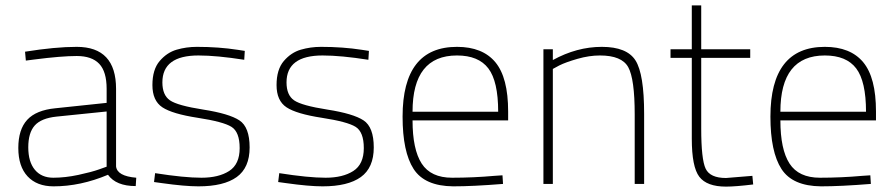

<svg xmlns="http://www.w3.org/2000/svg" viewBox="-20 -683 3325 713"><path d="M411 -353V-65Q415 -29 486 -23L484 8Q411 8 381 -34Q279 9 179 9Q117 9 82.5 -28Q48 -65 48 -133.5Q48 -202 81 -238Q114 -274 186 -281L376 -301V-353Q376 -417 348.5 -446Q321 -475 265 -475Q208 -475 107 -462L76 -458L73 -491Q185 -509 265 -509Q411 -509 411 -353ZM348 -54 376 -64V-269L190 -250Q133 -244 109 -217Q85 -190 85 -136Q85 -82 109.5 -52.5Q134 -23 178 -23Q222 -23 271 -33.5Q320 -44 348 -54Z M717 -477Q583 -477 583 -377Q583 -330 611 -310.5Q639 -291 735 -276Q831 -261 869 -236Q907 -211 907 -135.5Q907 -60 859 -25.5Q811 9 717 9Q666 9 581 -3L552 -7L556 -40Q664 -23 728 -23Q792 -23 831 -48Q870 -73 870 -133Q870 -193 839.5 -212Q809 -231 714.5 -245.5Q620 -260 583 -284.5Q546 -309 546 -367Q546 -425 573 -456.5Q600 -488 636 -498.5Q672 -509 711 -509Q792 -509 863 -498L889 -494L887 -461Q785 -477 717 -477Z M1178 -477Q1044 -477 1044 -377Q1044 -330 1072 -310.5Q1100 -291 1196 -276Q1292 -261 1330 -236Q1368 -211 1368 -135.5Q1368 -60 1320 -25.5Q1272 9 1178 9Q1127 9 1042 -3L1013 -7L1017 -40Q1125 -23 1189 -23Q1253 -23 1292 -48Q1331 -73 1331 -133Q1331 -193 1300.5 -212Q1270 -231 1175.5 -245.5Q1081 -260 1044 -284.5Q1007 -309 1007 -367Q1007 -425 1034 -456.5Q1061 -488 1097 -498.5Q1133 -509 1172 -509Q1253 -509 1324 -498L1350 -494L1348 -461Q1246 -477 1178 -477Z M1816 -30 1846 -32 1848 0Q1736 9 1663 9Q1557 8 1516 -55.5Q1475 -119 1475 -250Q1475 -509 1677 -509Q1772 -509 1819.5 -452Q1867 -395 1867 -269V-236H1512Q1512 -128 1546 -75.5Q1580 -23 1659 -23Q1738 -23 1816 -30ZM1512 -268H1830Q1830 -381 1793.5 -429Q1757 -477 1677 -477Q1512 -477 1512 -268Z M2033 0H1998V-500H2033V-460Q2122 -509 2215 -509Q2308 -509 2340 -458.5Q2372 -408 2372 -260V0H2337V-258Q2337 -390 2313 -433.5Q2289 -477 2208 -477Q2168 -477 2124.5 -464.5Q2081 -452 2057 -440L2033 -427Z M2766 -468H2584V-206Q2584 -91 2600.5 -56.5Q2617 -22 2676 -22L2774 -30L2777 2Q2711 10 2676 10Q2605 10 2577 -26.5Q2549 -63 2549 -168V-468H2470V-500H2549V-663H2584V-500H2766Z M3182 -30 3212 -32 3214 0Q3102 9 3029 9Q2923 8 2882 -55.5Q2841 -119 2841 -250Q2841 -509 3043 -509Q3138 -509 3185.5 -452Q3233 -395 3233 -269V-236H2878Q2878 -128 2912 -75.5Q2946 -23 3025 -23Q3104 -23 3182 -30ZM2878 -268H3196Q3196 -381 3159.5 -429Q3123 -477 3043 -477Q2878 -477 2878 -268Z"/></svg>

Font: Titillium Web
Style: Thin
Weight: 200
Version: Version 1.001;PS 57.000;hotconv 1.0.70;makeotf.lib2.5.55311